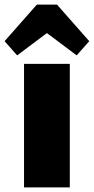

<svg xmlns="http://www.w3.org/2000/svg" viewBox="-43 -819 410 839"><path d="M262 -540V0H62V-540ZM-23 -639 118 -799H206L347 -639L292 -577L104 -718H220L32 -577Z"/></svg>

Font: Pathway Extreme 28pt ExtraBold
Style: Regular
Weight: 800
Designer: Eduardo Rodriguez Tunni
Foundry: Eduardo Rodriguez Tunni
Version: Version 1.001;gftools[0.9.26]